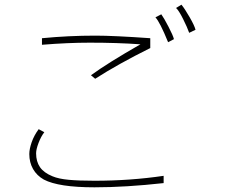

<svg xmlns="http://www.w3.org/2000/svg" viewBox="-20 -755 960 819"><path d="M787 -615Q779 -638 761 -674Q743 -710 731 -721L754 -735Q768 -718 789 -681.5Q810 -645 814 -628ZM697 -575Q662 -661 643 -681L668 -694Q679 -679 698.5 -641.5Q718 -604 722 -588ZM621 -550Q484 -482 386 -419L368 -434Q439 -486 579 -566Q481 -573 363 -573Q269 -573 159 -564V-592Q272 -603 387 -603Q465 -603 621 -592ZM678 26Q516 44 383 44Q230 44 167 11Q137 -6 121 -34Q105 -62 105 -98Q105 -119 115 -148Q125 -177 145 -204L169 -191Q155 -173 144.5 -145.5Q134 -118 134 -101Q134 -66 150.5 -42Q167 -18 204 -3Q230 8 273.5 12Q317 16 383 16Q536 16 678 -5Z"/></svg>

Font: LINE Seed Sans KR Thin
Style: Regular
Weight: 250
Designer: LINE BX Design & Sandoll Inc & Dalton Maag Ltd
Foundry: Sandoll Inc.
Version: Version 1.000